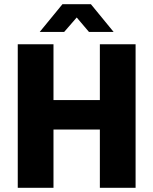

<svg xmlns="http://www.w3.org/2000/svg" viewBox="-20 -899 734 919"><path d="M65 0V-687H236V-420H458V-687H629V0H458V-279H236V0ZM170 -746 279 -879H415L524 -746H406L322 -845H373L287 -746Z"/></svg>

Font: Archivo SemiCondensed ExtraBold
Style: Regular
Weight: 800
Width: 4
Designer: Hector Gatti
Foundry: Omnibus-Type
Version: Version 2.001